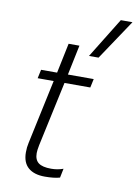

<svg xmlns="http://www.w3.org/2000/svg" viewBox="-88 -835 651 909"><g transform="rotate(10 237.0 -381.0)"><path d="M418 -777H474L345 -584H299ZM84 -83Q84 -108 89 -129L155 -438H78L87 -480H164L194 -624H246L216 -480H340L331 -438H207L140 -127Q135 -102 135 -88Q135 -56 154 -41.5Q173 -27 215 -27Q245 -27 273 -37L264 7Q236 15 192 15Q140 15 112 -9.5Q84 -34 84 -83Z"/></g></svg>

Font: Prompt ExtraLight
Style: Italic
Weight: 275
Italic angle: -12°
Designer: Katatrad Team
Foundry: CadsonDemak
Version: Version 1.000